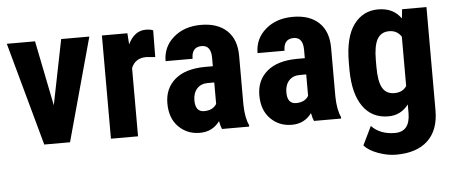

<svg xmlns="http://www.w3.org/2000/svg" viewBox="-50 -655 2310 979"><g transform="rotate(-5 1105.0 -165.0)"><path d="M223.6 -195.3 290.5 -528.3H434.6L289.6 0H157.7L12.2 -528.3H156.7Z M637.7 0H499V-528.3H629.4L633.3 -471.2Q666 -538.1 723.6 -538.1Q747.1 -538.1 761.7 -531.7L760.3 -395L714.4 -398.9Q657.7 -398.9 637.7 -349.1Z M939.9 -157.2Q939.9 -98.6 984.9 -98.6Q1029.8 -98.6 1048.8 -129.9V-239.7H1015.6Q980.5 -239.7 960.2 -217.3Q939.9 -194.8 939.9 -157.2ZM1048.8 -365.2Q1048.8 -430.2 1001 -430.2Q949.2 -430.2 949.2 -369.6H811Q811 -442.9 866 -490.5Q920.9 -538.1 1006.3 -538.1Q1091.8 -538.1 1139.4 -492.9Q1187 -447.8 1187 -363.8V-115.2Q1188 -46.9 1206.5 -8.3V0H1067.4Q1061.5 -12.2 1055.7 -41Q1018.6 9.8 953.6 9.8Q888.7 9.8 845 -34.2Q801.3 -78.1 801.3 -154.3Q801.3 -230.5 854.2 -276.1Q907.2 -321.8 1006.8 -322.8H1048.8Z M1410.6 -157.2Q1410.6 -98.6 1455.6 -98.6Q1500.5 -98.6 1519.5 -129.9V-239.7H1486.3Q1451.2 -239.7 1430.9 -217.3Q1410.6 -194.8 1410.6 -157.2ZM1519.5 -365.2Q1519.5 -430.2 1471.7 -430.2Q1419.9 -430.2 1419.9 -369.6H1281.7Q1281.7 -442.9 1336.7 -490.5Q1391.6 -538.1 1477.1 -538.1Q1562.5 -538.1 1610.1 -492.9Q1657.7 -447.8 1657.7 -363.8V-115.2Q1658.7 -46.9 1677.2 -8.3V0H1538.1Q1532.2 -12.2 1526.4 -41Q1489.3 9.8 1424.3 9.8Q1359.4 9.8 1315.7 -34.2Q1272 -78.1 1272 -154.3Q1272 -230.5 1325 -276.1Q1377.9 -321.8 1477.5 -322.8H1519.5Z M1879.4 -245.6Q1879.4 -172.4 1898.4 -138.9Q1917.5 -105.5 1959.5 -105.5Q2001.5 -105.5 2022 -136.2V-388.7Q2000.5 -422.4 1959.5 -422.4Q1918.5 -422.4 1898.9 -388.7Q1879.4 -355 1879.4 -280.3ZM1824.7 50.8Q1868.7 97.2 1944.8 97.2Q2021 97.2 2022 3.4V-42Q1982.4 9.8 1918.9 9.8Q1834.5 9.8 1788.3 -55.9Q1742.2 -121.6 1741.2 -241.2V-280.3Q1741.2 -410.2 1788.1 -474.1Q1835 -538.1 1913.1 -538.1Q1991.2 -538.1 2030.3 -481.4L2035.6 -528.3H2160.2V0Q2160.2 101.1 2103.5 154.5Q2046.9 208 1940.9 208Q1897.5 208 1849.6 190.7Q1801.8 173.3 1778.3 146.5Z"/></g></svg>

Font: RobotoCondensed-Bold
Style: Bold
Weight: 700
Designer: Google
Version: Version 2.001240; 2014